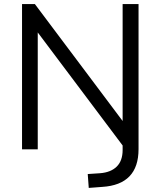

<svg xmlns="http://www.w3.org/2000/svg" viewBox="-20 -732 786 941"><path d="M659 -712V-1Q659 173 481 184L415 189L410 121L470 117Q523 113 552 84.5Q581 56 581 3V-19L165 -573V0H88V-712H151L581 -139V-712Z"/></svg>

Font: Muli
Style: Regular
Weight: 400
Designer: Vernon Adams
Foundry: Vernon Adams
Version: Version 2.000